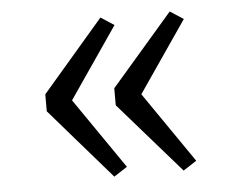

<svg xmlns="http://www.w3.org/2000/svg" viewBox="-41 -587 697 566"><g transform="rotate(-5 307.5 -303.5)"><path d="M170.8 -303.1 314.9 -93.8 275.4 -68.2 93.8 -277.4V-327.7L275.4 -539L314.9 -513.3ZM375.9 -303.1 520 -93.8 480.5 -68.2 297.9 -277.4V-327.7L480.5 -539L520 -513.3Z"/></g></svg>

Font: Fira Code Fixed Light
Style: Regular
Weight: 300
Monospace: yes
Designer: Carrois Corporate, Edenspiekermann AG, Nikita Prokopov
Foundry: Carrois Corporate, Edenspiekermann AG, Nikita Prokopov
Version: Version 5.002